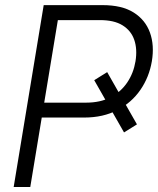

<svg xmlns="http://www.w3.org/2000/svg" viewBox="-20 -748 634 768"><path d="M408.7 -459.5 527.8 -250.5 476.1 -218.3 356.9 -427.2ZM34.7 0 154.8 -727.5H390.1Q467.8 -727.5 514.6 -698Q561.5 -668.5 579.8 -617.7Q598.1 -566.9 587.4 -502.9Q576.7 -439.5 541.7 -388.7Q506.8 -337.9 450 -307.9Q393.1 -277.8 316.4 -277.8H131.3L142.1 -337.4H324.2Q381.8 -337.4 422.9 -359.1Q463.9 -380.9 489 -418.2Q514.2 -455.6 522 -502.9Q529.8 -551.3 517.1 -588.4Q504.4 -625.5 470.2 -646.7Q436 -668 378.4 -667.5H211.4L101.1 0Z"/></svg>

Font: Inter Tight Light
Style: Italic
Weight: 300
Italic angle: -9.39999°
Designer: Rasmus Andersson
Foundry: rsms
Version: Version 3.004